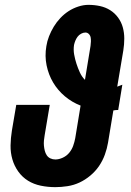

<svg xmlns="http://www.w3.org/2000/svg" viewBox="-20 -763 540 791"><path d="M208 8Q177 8 148 2Q119 -4 95.5 -18.5Q72 -33 55.5 -56Q39 -79 31 -106.5Q23 -134 23.5 -164Q24 -194 29 -225L47 -331H185L164 -206Q162 -195 161 -184Q160 -173 161 -162.5Q162 -152 164.5 -142Q167 -132 172.5 -123.5Q178 -115 187.5 -110.5Q197 -106 208 -106Q223 -106 239 -113.5Q255 -121 265.5 -134Q276 -147 281.5 -162.5Q287 -178 290 -194L312 -328Q276 -342 247 -366.5Q218 -391 199 -423Q180 -455 172 -493.5Q164 -532 171 -573Q174 -593 182 -613.5Q190 -634 201.5 -653Q213 -672 228.5 -688.5Q244 -705 262.5 -717Q281 -729 302.5 -736Q324 -743 344 -743Q369 -743 392 -738Q415 -733 434 -721Q453 -709 466.5 -690.5Q480 -672 486 -650Q492 -628 492 -604Q492 -580 488 -555L463 -406Q468 -408 473.5 -410Q479 -412 484 -414L467 -310Q462 -310 457 -309.5Q452 -309 447 -308L425 -175Q421 -151 412 -126Q403 -101 388 -79Q373 -57 352 -39.5Q331 -22 307.5 -11Q284 0 258 4Q232 8 208 8ZM330 -434 353 -574Q354 -583 354.5 -591.5Q355 -600 353.5 -608.5Q352 -617 346 -623Q340 -629 332 -629Q323 -629 314 -624Q305 -619 299.5 -611.5Q294 -604 290.5 -595.5Q287 -587 285 -578Q282 -558 285.5 -538.5Q289 -519 295 -500.5Q301 -482 309 -464.5Q317 -447 330 -434Z"/></svg>

Font: Iosevka Term Curly Hv Obl
Style: Regular
Weight: 900
Italic angle: -9°
Designer: Belleve Invis
Foundry: Belleve Invis
Version: Version 32.3.0